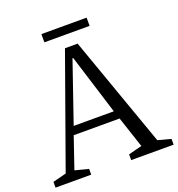

<svg xmlns="http://www.w3.org/2000/svg" viewBox="-154 -975 1017 1097"><g transform="rotate(-20 355.0 -426.0)"><path d="M475 -246 538 -56 456 -35V0H714V-35L635 -56L396 -730H319L78 -56L-4 -35V0H213V-35L131 -56L196 -246ZM214 -296 340 -662H344L458 -296ZM220 -852V-802H495V-852Z"/></g></svg>

Font: GradeGX
Style: Regular
Weight: 100
Width: 1
Designer: Adam Twardoch
Foundry: Adam Twardoch
Version: Version 2.002; DEVELOPMENT